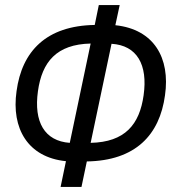

<svg xmlns="http://www.w3.org/2000/svg" viewBox="-20 -734 690 754"><path d="M218 0H300L321 -100C512 -103 607 -204 628 -360C649 -506 585 -619 433 -635L450 -714H368L352 -636C162 -633 66 -533 45 -376C24 -230 89 -116 239 -101ZM254 -173C155 -180 112 -255 129 -376C145 -491 202 -560 336 -563ZM336 -173 418 -562C518 -556 561 -480 544 -360C528 -245 471 -176 336 -173Z"/></svg>

Font: Noto Sans ExtraCondensed
Style: Italic
Weight: 400
Width: 2
Italic angle: -12°
Designer: Monotype Design Team
Foundry: Monotype Imaging Inc.
Version: Version 2.013